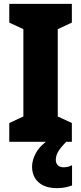

<svg xmlns="http://www.w3.org/2000/svg" viewBox="-20 -734 420 994"><path d="M352 0H28V-97L101 -131V-583L28 -617V-714H352V-617L279 -583V-131L352 -97ZM269 94Q269 111 279.5 121.5Q290 132 309 132Q322 132 333.5 129Q345 126 353 121V226Q340 231 320.5 235.5Q301 240 275 240Q214 240 180 210Q146 180 146 128Q146 95 166.5 57Q187 19 243 -19L323 0Q291 33 280 53Q269 73 269 94Z"/></svg>

Font: Noto Sans Myanmar UI Condensed Black
Style: Regular
Weight: 900
Width: 3
Designer: Monotype Design Team
Foundry: Monotype Imaging Inc.
Version: Version 2.103; ttfautohint (v1.8.4.7-5d5b)